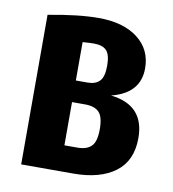

<svg xmlns="http://www.w3.org/2000/svg" viewBox="-67 -605 599 665"><g transform="rotate(10 232.5 -273.0)"><path d="M435 -160Q435 -80 381.5 -40Q328 0 234 0H51V-526Q156 -546 228 -546Q315 -546 365.5 -507Q416 -468 416 -402Q416 -314 316 -289Q435 -276 435 -160ZM187 -454V-319H228Q256 -319 270.5 -334Q285 -349 285 -388Q285 -427 271 -441.5Q257 -456 226 -456Q215 -456 187 -454ZM298 -167Q298 -211 282 -227Q266 -243 233 -243H187V-91H233Q265 -91 281.5 -107Q298 -123 298 -167Z"/></g></svg>

Font: Fira Sans Extra Condensed SemiBold
Style: Regular
Weight: 600
Width: 1
Designer: Carrois Corporate & Edenspiekermann AG
Foundry: Carrois Corporate GbR & Edenspiekermann AG
Version: Version 4.203